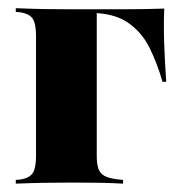

<svg xmlns="http://www.w3.org/2000/svg" viewBox="-20 -439 430 459"><path d="M66.1 -209.7V-353.2Q66.1 -382.3 58.1 -394.4Q50 -406.5 27.4 -409.7L17.7 -410.5V-419.4Q59.7 -417.7 86.7 -417.3Q113.7 -416.9 138.7 -416.9L211.3 -416.1V-209.7ZM138.7 -408.1V-416.9H196H281.5Q303.2 -416.9 326.6 -417.3Q350 -417.7 372.6 -418.5Q371 -377.4 372.6 -332.7Q374.2 -287.9 377.4 -243.5H368.5Q355.6 -288.7 336.7 -326.2Q317.7 -363.7 284.3 -385.9Q250.8 -408.1 196 -408.1ZM138.7 -2.4Q113.7 -2.4 86.7 -2Q59.7 -1.6 17.7 0V-8.9L27.4 -9.7Q50 -12.9 58.1 -25Q66.1 -37.1 66.1 -66.1V-209.7H211.3V-66.1Q211.3 -46.8 215.3 -35.5Q219.4 -24.2 229.8 -18.5Q240.3 -12.9 258.9 -10.5L274.2 -8.9V0Q243.5 -1.6 219.8 -2Q196 -2.4 177 -2.4Q158.1 -2.4 138.7 -2.4Z"/></svg>

Font: Playfair 144pt SemiCondensed Black
Style: Regular
Weight: 900
Width: 4
Designer: Claus Eggers Sørensen
Foundry: Claus Eggers Sørensen
Version: Version 2.203